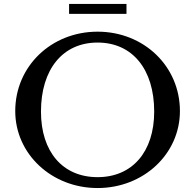

<svg xmlns="http://www.w3.org/2000/svg" viewBox="-20 -940 986 970"><path d="M473 -780C239 -780 57 -605 57 -379C57 -162 241 10 473 10C705 10 889 -162 889 -379C889 -605 707 -780 473 -780ZM473 -45C297 -45 187 -173 187 -376C187 -590 297 -725 473 -725C649 -725 759 -590 759 -376C759 -173 648 -45 473 -45ZM619 -870V-920H329V-870Z"/></svg>

Font: Libre Baskerville
Style: Regular
Weight: 400
Designer: Pablo Impallari, Rodrigo Fuenzalida
Foundry: Pablo Impallari, Rodrigo Fuenzalida
Version: Version 1.051;Glyphs 3.2.3 (3260)